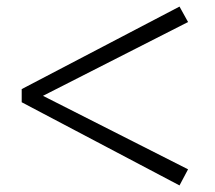

<svg xmlns="http://www.w3.org/2000/svg" viewBox="-20 -660 655 584"><path d="M46 -349V-389L526 -640L552 -593L92 -359V-378L552 -145L526 -96Z"/></svg>

Font: Noto Serif TC ExtraLight Black
Style: Regular
Weight: 900
Version: Version 2.003-H1;hotconv 1.1.1;makeotfexe 2.6.0